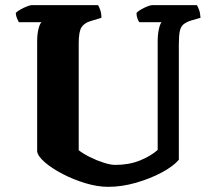

<svg xmlns="http://www.w3.org/2000/svg" viewBox="-20 -724 824 744"><path d="M399 0Q358 0 311.5 -14Q265 -28 223.5 -49.5Q182 -71 154.5 -94.5Q127 -118 124 -137V-563Q124 -591 129 -611.5Q134 -632 141 -638H53Q50 -643 46 -652.5Q42 -662 41 -674Q47 -680 59 -687Q71 -694 84 -699Q97 -704 102 -704H360Q364 -698 368.5 -685Q373 -672 373 -655L330 -642Q307 -635 296 -618.5Q285 -602 285 -556V-142Q301 -129 328 -115.5Q355 -102 382 -93.5Q409 -85 426 -85Q480 -85 522 -102Q564 -119 591 -143V-562Q591 -590 595.5 -610.5Q600 -631 606 -638H520Q516 -643 512.5 -652.5Q509 -662 509 -674Q514 -680 526 -687Q538 -694 550.5 -699Q563 -704 569 -704H743Q747 -698 751.5 -685.5Q756 -673 757 -655L722 -645Q703 -639 692 -630.5Q681 -622 677 -604.5Q673 -587 673 -552V-105Q652 -80 607.5 -56Q563 -32 507.5 -16Q452 0 399 0Z"/></svg>

Font: Texturina ExtraBold
Style: Regular
Weight: 800
Designer: Guillermo Torres Carreño
Foundry: Omnibus-Type
Version: Version 1.002; ttfautohint (v1.8.3)